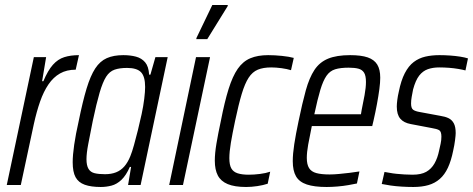

<svg xmlns="http://www.w3.org/2000/svg" viewBox="-20 -738 1887 766"><path d="M7 0 115 -510H164L148 -414H153Q171 -457 191 -479.5Q211 -502 236.5 -510Q262 -518 295 -518L282 -460Q246 -460 219.5 -445Q193 -430 173.5 -401.5Q154 -373 140 -333Q126 -293 115 -243L63 0Z M382 8Q343 8 318 -1Q293 -10 281.5 -31Q270 -52 270 -91Q270 -119 276 -160.5Q282 -202 294 -255Q310 -334 325.5 -385Q341 -436 360 -465Q379 -494 406 -506Q433 -518 472 -518Q500 -518 522.5 -512Q545 -506 559 -489.5Q573 -473 575 -440H580L600 -510H649L541 0H491L503 -72H498Q483 -38 464.5 -20.5Q446 -3 425 2.5Q404 8 382 8ZM399 -43Q424 -43 443 -50.5Q462 -58 476 -74Q490 -90 500 -115Q507 -132 514.5 -159Q522 -186 530 -218Q538 -250 545 -282.5Q552 -315 555.5 -344Q559 -373 559 -391Q559 -433 542.5 -450Q526 -467 487 -467Q457 -467 437 -460Q417 -453 403.5 -432Q390 -411 377.5 -368.5Q365 -326 350 -255Q339 -200 332 -163Q325 -126 325 -103Q325 -78 333 -64.5Q341 -51 357.5 -47Q374 -43 399 -43Z M655 0 762 -510H818L710 0ZM763 -582 764 -587 827 -718H889L888 -713L807 -582Z M962 8Q916 8 888.5 -3.5Q861 -15 849 -38Q837 -61 837 -97Q837 -126 843.5 -165Q850 -204 861 -255Q876 -332 892 -383Q908 -434 928.5 -463.5Q949 -493 978.5 -505.5Q1008 -518 1050 -518Q1076 -518 1105 -515Q1134 -512 1152 -507L1141 -458Q1125 -463 1103 -466Q1081 -469 1062 -469Q1030 -469 1008.5 -460Q987 -451 972 -428Q957 -405 944.5 -363.5Q932 -322 918 -256Q907 -204 901 -168Q895 -132 895 -107Q895 -80 903 -66Q911 -52 928.5 -46.5Q946 -41 972 -41Q993 -41 1017 -44Q1041 -47 1058 -53L1048 -5Q1030 1 1006.5 4.5Q983 8 962 8Z M1283 8Q1234 8 1204 -2Q1174 -12 1161 -34.5Q1148 -57 1148 -95Q1148 -124 1154 -163Q1160 -202 1171 -254Q1186 -327 1200 -377.5Q1214 -428 1234.5 -459Q1255 -490 1289 -504Q1323 -518 1377 -518Q1421 -518 1447 -509Q1473 -500 1485 -480.5Q1497 -461 1497 -428Q1497 -409 1493.5 -382.5Q1490 -356 1484 -323.5Q1478 -291 1470 -256L1465 -235H1224Q1215 -192 1209.5 -161Q1204 -130 1204 -108Q1204 -82 1213 -67.5Q1222 -53 1242 -47.5Q1262 -42 1295 -42Q1312 -42 1333 -44Q1354 -46 1375 -48.5Q1396 -51 1414 -54L1404 -6Q1390 -3 1370 0.5Q1350 4 1327 6Q1304 8 1283 8ZM1234 -282H1420L1423 -300Q1429 -328 1434.5 -358.5Q1440 -389 1440 -411Q1440 -436 1432.5 -448Q1425 -460 1410 -464Q1395 -468 1371 -468Q1338 -468 1317 -461.5Q1296 -455 1282.5 -435.5Q1269 -416 1258 -379.5Q1247 -343 1234 -282Z M1629 8Q1606 8 1582 6.5Q1558 5 1537.5 2Q1517 -1 1503 -4L1514 -52Q1522 -51 1534.5 -48.5Q1547 -46 1562.5 -44.5Q1578 -43 1594 -42Q1610 -41 1626 -41Q1660 -41 1680.5 -52.5Q1701 -64 1713.5 -86Q1726 -108 1732 -138Q1735 -151 1738 -165Q1741 -179 1741 -193Q1741 -214 1731.5 -219Q1722 -224 1703 -227L1619 -243Q1591 -248 1577 -264.5Q1563 -281 1563 -313Q1563 -323 1565 -339Q1567 -355 1571 -372Q1580 -417 1595 -446Q1610 -475 1630.5 -490.5Q1651 -506 1676.5 -512Q1702 -518 1733 -518Q1754 -518 1775.5 -516.5Q1797 -515 1816 -512Q1835 -509 1847 -505L1837 -457Q1826 -460 1808.5 -463Q1791 -466 1771.5 -467.5Q1752 -469 1732 -469Q1707 -469 1687 -462Q1667 -455 1652.5 -436.5Q1638 -418 1628 -381Q1625 -365 1622.5 -351.5Q1620 -338 1620 -325Q1620 -306 1628.5 -300Q1637 -294 1655 -291L1736 -276Q1756 -273 1769.5 -266.5Q1783 -260 1790.5 -246Q1798 -232 1798 -207Q1798 -199 1795.5 -179Q1793 -159 1788 -137Q1780 -97 1767 -69Q1754 -41 1734.5 -24Q1715 -7 1689 0.5Q1663 8 1629 8Z"/></svg>

Font: Saira Condensed Light
Style: Italic
Weight: 300
Width: 3
Italic angle: -12°
Designer: Hector Gatti with collaboration of the Omnibus-Type team
Foundry: Omnibus-Type
Version: Version 1.101